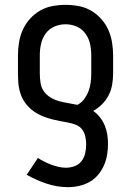

<svg xmlns="http://www.w3.org/2000/svg" viewBox="-20 -548 540 791"><path d="M260 223Q215 223 172 208.5Q129 194 90 172L136 103Q149 111 163 118Q177 125 191.5 130.5Q206 136 221.5 139.5Q237 143 252 143Q270 143 287.5 136.5Q305 130 316 115.5Q327 101 331 83Q335 65 335 47Q335 31 331.5 14.5Q328 -2 318 -15Q308 -28 292.5 -34Q277 -40 261 -43Q245 -46 228.5 -49Q212 -52 196.5 -56Q181 -60 165.5 -65.5Q150 -71 135.5 -79Q121 -87 108.5 -97.5Q96 -108 86 -121Q76 -134 69.5 -149Q63 -164 59.5 -180Q56 -196 55 -212.5Q54 -229 54 -245V-320Q54 -347 58.5 -374Q63 -401 74 -425.5Q85 -450 103.5 -470.5Q122 -491 145.5 -504.5Q169 -518 196 -523Q223 -528 250 -528Q277 -528 304 -523Q331 -518 354.5 -504.5Q378 -491 396.5 -470.5Q415 -450 426 -425.5Q437 -401 441.5 -374Q446 -347 446 -320V-245Q446 -222 442 -199Q438 -176 427.5 -155.5Q417 -135 400.5 -118.5Q384 -102 364 -91Q380 -80 392 -64.5Q404 -49 411.5 -31Q419 -13 422 6.5Q425 26 425 45Q425 68 421 91Q417 114 407.5 135Q398 156 383 173.5Q368 191 348 202Q328 213 305.5 218Q283 223 260 223ZM299 -116Q316 -125 327 -140Q338 -155 344.5 -172Q351 -189 353.5 -207.5Q356 -226 356 -245V-320Q356 -344 351 -367Q346 -390 332 -409.5Q318 -429 296 -438.5Q274 -448 250 -448Q226 -448 204 -438.5Q182 -429 168 -409.5Q154 -390 149 -367Q144 -344 144 -320V-245Q144 -226 147 -206.5Q150 -187 161 -171.5Q172 -156 189 -146Q206 -136 224.5 -131Q243 -126 262 -123Q281 -120 299 -116Z"/></svg>

Font: Iosevka Bendy Medium
Style: Regular
Weight: 500
Monospace: yes
Designer: Belleve Invis
Foundry: Belleve Invis
Version: Version 30.1.2